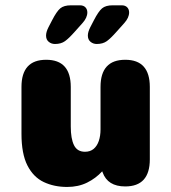

<svg xmlns="http://www.w3.org/2000/svg" viewBox="-20 -712 659 742"><path d="M158.5 -481Q253.5 -481 253.5 -376V-223Q253.5 -176 266 -150.8Q278.5 -125.5 308.5 -125.5Q328.5 -125.5 341.8 -136.5Q355 -147.5 361.8 -167.2Q368.5 -187 368.5 -212V-376Q368.5 -481 464 -481Q559 -481 559 -376V-96Q559 8.5 464 8.5Q396 8.5 376.5 -46L375 -50Q350.5 -23 316.5 -6.2Q282.5 10.5 239.5 10.5Q189 10.5 149 -8.5Q109 -27.5 86 -72.5Q63 -117.5 63 -195V-376Q63 -481 158.5 -481ZM329 -607 343 -634Q360.5 -668 374.5 -679.8Q388.5 -691.5 415.5 -691.5H450Q464 -691.5 471.5 -683.8Q479 -676 479 -664Q479 -643.5 460 -622.5L430.5 -589.5Q408 -564 392.8 -553Q377.5 -542 354 -542Q340 -542 329.8 -550.5Q319.5 -559 319.5 -574.5Q319.5 -588.5 329 -607ZM167.5 -607 181.5 -634Q199 -668 213 -679.8Q227 -691.5 254.5 -691.5H288.5Q302.5 -691.5 310 -683.8Q317.5 -676 317.5 -664Q317.5 -643.5 298.5 -622.5L269 -589.5Q246.5 -564 231.2 -553Q216 -542 192.5 -542Q178.5 -542 168.2 -550.5Q158 -559 158 -574.5Q158 -588.5 167.5 -607Z"/></svg>

Font: Sono Monospace ExtraBold
Style: Regular
Weight: 800
Version: Version 2.112